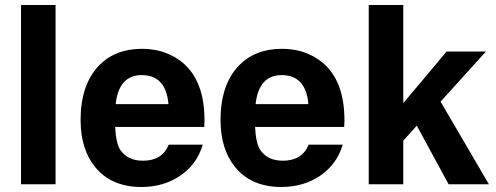

<svg xmlns="http://www.w3.org/2000/svg" viewBox="-20 -736 1981 767"><path d="M202 -716V0H64V-716Z M796 -229H440Q443 -165 460 -138Q489 -94 551 -94Q628 -94 654 -158H790Q767 -80 700.5 -34.5Q634 11 545 11Q424 11 359 -70Q302 -141 302 -257Q302 -398 376 -475Q441 -541 547 -541Q628 -541 689 -501Q750 -461 776 -389Q797 -333 797 -254Q797 -244 796 -229ZM653 -320Q643 -436 546 -436Q455 -436 442 -320Z M1355 -229H999Q1002 -165 1019 -138Q1048 -94 1110 -94Q1187 -94 1213 -158H1349Q1326 -80 1259.5 -34.5Q1193 11 1104 11Q983 11 918 -70Q861 -141 861 -257Q861 -398 935 -475Q1000 -541 1106 -541Q1187 -541 1248 -501Q1309 -461 1335 -389Q1356 -333 1356 -254Q1356 -244 1355 -229ZM1212 -320Q1202 -436 1105 -436Q1014 -436 1001 -320Z M1591 -324 1764 -530H1921L1740 -330L1933 0H1772L1645 -234L1591 -174V0H1453V-716H1591Z"/></svg>

Font: Almarai Bold
Style: Regular
Weight: 700
Designer: Boutros International 2019
Foundry: Created by Boutros International 2019
Version: Version 1.10